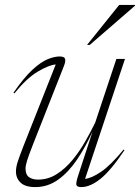

<svg xmlns="http://www.w3.org/2000/svg" viewBox="-20 -752 570 782"><path d="M299.5 -40.5 357 -216.5Q328.5 -153.5 293.8 -102Q259 -50.5 216.8 -20.2Q174.5 10 123.5 10Q83 10 64 -8Q45 -26 45 -53.5Q45 -69.5 51 -89.5Q57 -109.5 74.5 -154.5L207 -489.5Q178.5 -487 133 -459.8Q87.5 -432.5 38.5 -371.5L35 -374.5Q77.5 -436 112 -467.8Q146.5 -499.5 174 -510.8Q201.5 -522 223 -522Q242.5 -522 245.2 -512Q248 -502 239.5 -481L114.5 -164Q97 -119.5 90.5 -98.5Q84 -77.5 84 -66Q84 -40.5 98.2 -30.5Q112.5 -20.5 134.5 -20.5Q176 -20.5 211 -42.8Q246 -65 275 -100.2Q304 -135.5 327 -175.8Q350 -216 367.5 -252L454 -512H489L326.5 -23.5Q352.5 -26 391.2 -52Q430 -78 483.5 -143L487 -140.5Q431.5 -57.5 389.5 -23.8Q347.5 10 311 10Q294 10 291.2 1.2Q288.5 -7.5 299.5 -40.5ZM334.5 -569 465.5 -732H530V-729L345.5 -569Z"/></svg>

Font: Newsreader Display ExtraLight
Style: Italic
Weight: 275
Italic angle: -17°
Designer: Hugues Gentile
Foundry: Production Type
Version: Version 1.002